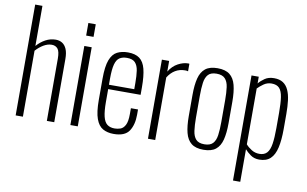

<svg xmlns="http://www.w3.org/2000/svg" viewBox="-95 -1001 2211 1382"><g transform="rotate(10 1011.0 -310.0)"><path d="M57 0V-810H110V-517Q138 -549 173 -568Q208 -587 248 -587Q274 -587 294.5 -574.5Q315 -562 327 -534.5Q339 -507 339 -461V0H285V-455Q285 -508 269 -527Q253 -546 225 -546Q196 -546 166 -528.5Q136 -511 110 -482V0Z M457 0V-578H511V0ZM457 -654V-746H511V-654Z M774 9Q728 9 695 -9.5Q662 -28 644.5 -76.5Q627 -125 627 -214V-368Q627 -459 645 -506Q663 -553 696.5 -570Q730 -587 775 -587Q829 -587 860 -564Q891 -541 904 -490.5Q917 -440 917 -357V-302H680V-210Q680 -141 689.5 -102Q699 -63 720 -47Q741 -31 774 -31Q795 -31 816 -38Q837 -45 851 -71Q865 -97 865 -152V-195H917V-157Q917 -83 886.5 -37Q856 9 774 9ZM680 -334H865V-379Q865 -431 859.5 -468.5Q854 -506 835 -526.5Q816 -547 775 -547Q743 -547 721.5 -533.5Q700 -520 690 -483.5Q680 -447 680 -378Z M1024 0V-578H1077V-500Q1103 -543 1141.5 -563.5Q1180 -584 1214 -584Q1216 -584 1218.5 -584Q1221 -584 1224 -583V-528Q1220 -530 1213.5 -530.5Q1207 -531 1202 -531Q1162 -531 1130.5 -512Q1099 -493 1077 -457V0Z M1430 9Q1373 9 1341.5 -16Q1310 -41 1297.5 -90Q1285 -139 1285 -211V-367Q1285 -439 1297.5 -488Q1310 -537 1341.5 -562Q1373 -587 1430 -587Q1488 -587 1519.5 -562Q1551 -537 1563.5 -488.5Q1576 -440 1576 -367V-211Q1576 -139 1563.5 -90Q1551 -41 1519.5 -16Q1488 9 1430 9ZM1430 -31Q1472 -31 1492 -52.5Q1512 -74 1517.5 -114Q1523 -154 1523 -209V-369Q1523 -425 1517.5 -464.5Q1512 -504 1492 -525.5Q1472 -547 1430 -547Q1388 -547 1368.5 -525.5Q1349 -504 1343.5 -464.5Q1338 -425 1338 -369V-209Q1338 -154 1343.5 -114Q1349 -74 1368.5 -52.5Q1388 -31 1430 -31Z M1679 190V-578H1732V-529Q1749 -550 1776 -568.5Q1803 -587 1843 -587Q1883 -587 1908.5 -570.5Q1934 -554 1948.5 -522.5Q1963 -491 1968.5 -447Q1974 -403 1974 -349V-238Q1974 -157 1961.5 -102Q1949 -47 1919.5 -19Q1890 9 1838 9Q1801 9 1774.5 -10Q1748 -29 1732 -48V190ZM1832 -32Q1868 -32 1887.5 -53.5Q1907 -75 1914 -120.5Q1921 -166 1921 -236V-349Q1921 -418 1914.5 -461.5Q1908 -505 1889 -525.5Q1870 -546 1832 -546Q1800 -546 1774 -527.5Q1748 -509 1732 -492V-84Q1749 -64 1775 -48Q1801 -32 1832 -32Z"/></g></svg>

Font: Oswald ExtraLight
Style: Regular
Weight: 250
Designer: Vernon Adams
Foundry: Vernon Adams
Version: Version 4.100; ttfautohint (v1.8.1.43-b0c9)